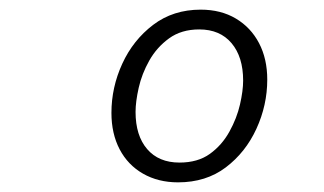

<svg xmlns="http://www.w3.org/2000/svg" viewBox="-20 -713 672 398"><path d="M349 -335Q308 -335 276.5 -353Q245 -371 228 -403.5Q211 -436 211 -479Q211 -532 233.5 -581Q256 -630 297.5 -661.5Q339 -693 396 -693Q438 -693 469 -674.5Q500 -656 517 -623.5Q534 -591 534 -548Q534 -495 511.5 -446Q489 -397 448 -366Q407 -335 349 -335ZM352 -376Q390 -376 415 -394Q440 -412 455.5 -440Q471 -468 477.5 -496.5Q484 -525 484 -546Q484 -595 460 -623.5Q436 -652 393 -652Q356 -652 330.5 -633.5Q305 -615 289.5 -587.5Q274 -560 267.5 -531Q261 -502 261 -481Q261 -432 285 -404Q309 -376 352 -376Z"/></svg>

Font: Atkinson Hyperlegible Mono ExtraLight
Style: Italic
Weight: 200
Italic angle: -12°
Monospace: yes
Designer: Elliott Scott, Megan Eiswerth, Linus Boman, Theodore Petrosky, Letters from Sweden
Foundry: Applied Design Works, Letters from Sweden
Version: Version 2.001